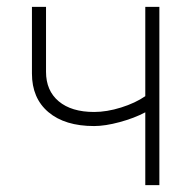

<svg xmlns="http://www.w3.org/2000/svg" viewBox="-20 -503 546 559"><path d="M114 -483V-294Q114 -239 151 -208Q188 -177 254 -177Q291 -177 332.5 -190Q374 -203 403 -223V-483H444V36H403V-176Q371 -159 328.5 -147.5Q286 -136 254 -136Q169 -136 121 -176.5Q73 -217 73 -289V-483Z"/></svg>

Font: Gmarket Sans TTF Light
Style: Regular
Weight: 300
Designer: Creative Director : Sungho Lee; Art Director : Kiwoong Choi; Project Manager : Sori Yang, Jongwook Yoon; Font Designer :
Foundry: Sandoll Inc.
Version: Version 1.000;hotconv 1.0.109;makeotfexe 2.5.65596